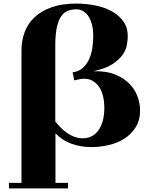

<svg xmlns="http://www.w3.org/2000/svg" viewBox="-20 -712 826 1073"><path d="M100 -428Q100 -485 118 -533Q136 -581 174 -616.5Q212 -652 270 -672Q328 -692 407 -692Q461 -692 513 -681.5Q565 -671 605 -649Q645 -627 669.5 -592.5Q694 -558 694 -511Q694 -491 689.5 -463Q685 -435 665.5 -406.5Q646 -378 607.5 -353Q569 -328 501 -314Q577 -316 627.5 -294Q678 -272 708 -239Q738 -206 750.5 -167Q763 -128 763 -96Q763 -40 738 -0.5Q713 39 674 63.5Q635 88 586.5 99Q538 110 491 110Q433 110 381 92Q329 74 290 33V310H360V341H30V310H100ZM443 61Q467 61 489 51Q511 41 527.5 20Q544 -1 553.5 -33.5Q563 -66 563 -111Q563 -144 556 -173.5Q549 -203 535 -224.5Q521 -246 500 -259Q479 -272 450 -272Q431 -272 395 -263L386 -308Q419 -312 441 -331Q463 -350 476.5 -378Q490 -406 495.5 -440.5Q501 -475 501 -511Q501 -550 493 -578Q485 -606 472 -624Q459 -642 442 -651Q425 -660 407 -660Q382 -660 360.5 -652Q339 -644 323.5 -623Q308 -602 299 -565Q290 -528 289 -469V-33Q312 -4 333 14Q354 32 373.5 42.5Q393 53 410 57Q427 61 443 61Z"/></svg>

Font: Cafe24 ClassicType
Style: Regular
Weight: 400
Designer: Cafe24 thkim, hmlim, mnelim & 4IR
Foundry: Cafe24
Version: Version 1.000